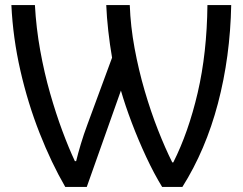

<svg xmlns="http://www.w3.org/2000/svg" viewBox="-20 -734 959 759"><path d="M238 5Q183 -90 136.5 -208Q90 -326 60.5 -455.5Q31 -585 25 -714H118Q123 -623 139 -534.5Q155 -446 178 -365.5Q201 -285 226.5 -216.5Q252 -148 276 -97H281Q288 -126 299.5 -164.5Q311 -203 326 -243L423 -506Q414 -558 408 -612Q402 -666 400 -714H493Q496 -630 512 -543.5Q528 -457 552 -375Q576 -293 604.5 -220.5Q633 -148 661 -92H665Q725 -211 761.5 -367.5Q798 -524 800 -714H894Q890 -509 841.5 -325Q793 -141 701 5H621Q589 -47 558 -113.5Q527 -180 501 -248.5Q475 -317 458 -376L323 5Z"/></svg>

Font: Noto Sans Historical
Style: Regular
Weight: 400
Designer: Monotype Design Team
Foundry: Monotype Imaging Inc.
Version: Version 2.013; ttfautohint (v1.8.4.7-5d5b)